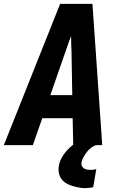

<svg xmlns="http://www.w3.org/2000/svg" viewBox="-32 -755 652 999"><path d="M-12 0 281 -735H449L500 0H349L346 -140H188L139 0ZM344 -260 340 -490Q339 -509 338.5 -528.5Q338 -548 338 -567Q330 -548 323.5 -528.5Q317 -509 310 -490L230 -260ZM413 224Q395 224 377.5 220.5Q360 217 343 212Q326 207 311.5 198Q297 189 287.5 176Q278 163 274.5 145.5Q271 128 274 110Q277 88 288 67.5Q299 47 314.5 29.5Q330 12 348.5 -2Q367 -16 388 -25.5Q409 -35 431 -40Q453 -45 474 -45L467 0Q453 5 440.5 15Q428 25 419 37Q410 49 402 63Q394 77 392 91Q390 100 394 108.5Q398 117 405.5 121.5Q413 126 421.5 127.5Q430 129 440 129Q447 129 454.5 128Q462 127 469 125L453 219Q443 221 433 222.5Q423 224 413 224Z"/></svg>

Font: Iosevka Heavy Extended Oblique
Style: Regular
Weight: 900
Width: 7
Italic angle: -9°
Monospace: yes
Designer: Belleve Invis
Foundry: Belleve Invis
Version: Version 32.5.0; ttfautohint (v1.8.4)